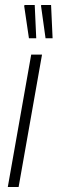

<svg xmlns="http://www.w3.org/2000/svg" viewBox="-20 -743 229 763"><path d="M11 0 104 -526H147L54 0ZM161 -591 143 -720 144 -723H183L189 -591ZM95 -591 76 -720 78 -723H118L124 -591Z"/></svg>

Font: Archivo ExtraCondensed Thin
Style: Italic
Weight: 250
Width: 2
Italic angle: -10°
Designer: Hector Gatti
Foundry: Omnibus-Type
Version: Version 2.001